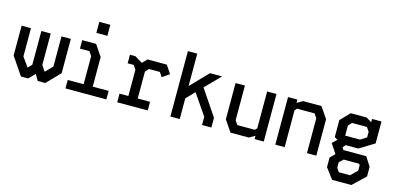

<svg xmlns="http://www.w3.org/2000/svg" viewBox="-85 -1358 4370 2121"><g transform="rotate(15 2100.0 -297.0)"><path d="M475 -544V-200L399 -120H396L352 -184V-544H245V-159L205 -116H201L126 -221V-544H19V-203L157 0H240L308 -70L349 0H435L582 -152V-544Z M707 -563V-466H815L848 -418V-97H666V0H1134V-97H952V-435L866 -563ZM837 -681V-807H963V-681Z M1258 -544V-446H1327L1359 -398V-99H1258V0H1607V-99H1466V-407L1502 -446H1627L1660 -395L1742 -451L1679 -544H1459L1408 -491L1319 -544Z M1866 -748V0H1973V-237L2065 -332L2228 -94V0H2335V-111L2136 -406L2304 -576H2165L1973 -377V-748Z M2827 -544V-123L2805 -100H2605L2573 -147V-544H2466V-129L2553 0H2764L2829 -38V0H2934V-544Z M3066 -544V0H3173V-421L3195 -446H3396L3428 -398V0H3535V-416L3448 -544H3237L3173 -506V-544Z M3839 -36H4015L4025 -22V40L3951 113H3823L3793 68V6ZM3786 -412 3822 -451H3993L4025 -405V-340L3955 -296H3786ZM3963 -196 4133 -300V-551H4025V-513L3963 -551H3781L3679 -445V-251L3715 -229L3663 -179L3735 -71L3682 -18V92L3772 213H3993L4136 77V-33L4069 -137H3808L3791 -166L3819 -196Z"/></g></svg>

Font: Kode Mono SemiBold
Style: Regular
Weight: 600
Monospace: yes
Designer: Isa Ozler
Foundry: Kadena LLC
Version: Version 1.206;gftools[0.9.28]